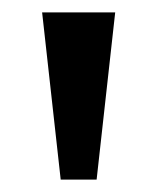

<svg xmlns="http://www.w3.org/2000/svg" viewBox="-20 -680 254 310"><path d="M78 -390 48 -660H166L136 -390Z"/></svg>

Font: El Messiri SemiBold
Style: Regular
Weight: 600
Designer: Mohamed Gaber
Foundry: Kief Type Foundry
Version: Version 2.020; ttfautohint (v1.8.3)